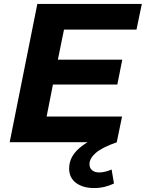

<svg xmlns="http://www.w3.org/2000/svg" viewBox="-20 -720 738 972"><path d="M216 -130H598L571 0H29L169 -700H698L671 -570H304L273 -418H599L574 -292H248ZM456 232Q400 232 365 206Q330 180 330 133Q330 75 380.5 31Q431 -13 515 -43L572 0Q497 26 465 54Q433 82 433 111Q433 131 446.5 142Q460 153 482 153Q498 153 515 148.5Q532 144 545 138L557 209Q536 219 511 225.5Q486 232 456 232Z"/></svg>

Font: Montserrat
Style: Bold Italic
Weight: 700
Italic angle: -11.3°
Designer: Julieta Ulanovsky
Foundry: Julieta Ulanovsky
Version: Version 9.000; ttfautohint (v1.8.4.7-5d5b)